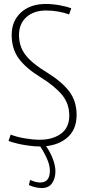

<svg xmlns="http://www.w3.org/2000/svg" viewBox="-20 -730 437 970"><path d="M340 -688 329 -657Q306 -666 275 -671.5Q244 -677 213 -677Q151 -677 113.5 -643.5Q76 -610 76 -553Q76 -494 110 -451Q144 -408 217 -364Q293 -317 330 -268Q367 -219 367 -149Q367 -72 315.5 -31Q264 10 181 10Q156 10 126 6Q96 2 68.5 -4.5Q41 -11 23 -18L34 -50Q64 -38 105.5 -31Q147 -24 181 -24Q246 -24 288 -54.5Q330 -85 330 -146Q330 -206 294 -250Q258 -294 186 -339Q111 -385 75 -434Q39 -483 39 -553Q39 -624 86 -667Q133 -710 212 -710Q245 -710 281 -703.5Q317 -697 340 -688ZM132 179Q161 192 183 192Q232 192 232 132Q232 104 216.5 70Q201 36 177 -1H206Q229 29 244.5 66.5Q260 104 260 136Q260 170 243.5 195Q227 220 190 220Q177 220 160.5 216.5Q144 213 126 205Z"/></svg>

Font: Georama SemiCondensed ExtraLight
Style: Regular
Weight: 200
Width: 4
Designer: Jean-Baptiste Levee
Foundry: Production Type
Version: Version 1.000